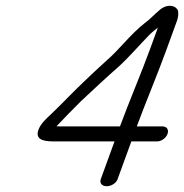

<svg xmlns="http://www.w3.org/2000/svg" viewBox="-20 -624 638 666"><path d="M192 -185.5C185.2 -185.5 179.9 -185.6 175.9 -185.9C202.5 -214.3 233.1 -245.5 261.6 -273.7C300.5 -310.1 351.5 -357.9 390.8 -392.1C429.7 -427.7 462.4 -466.6 497.3 -502.2C503.4 -508.8 514.6 -517.8 527.7 -528.4L501.7 -457C470.1 -370.2 427.7 -271.4 396.1 -185.5ZM544 -185.5H454.5C484.1 -266.1 525.4 -363.7 556.4 -448.9L593.5 -550.8C597.9 -563 599.4 -574.3 597.7 -585.6C592.8 -603.5 565.4 -612.8 537.3 -592.4C514 -573.3 500.7 -557 480.7 -542.8C429.8 -502.4 393.5 -451.4 348.9 -413.3C322 -389.1 297 -365.5 269.6 -339.3C230.2 -301.8 197 -266 160.1 -230.8C147.4 -218.7 121.9 -197.4 113.3 -173.9C98.2 -132.4 147.3 -133.5 173.1 -133.5H377.2L329.5 -2.5C324.8 10.5 333.2 22 350.1 22C366.9 22 383.2 10.5 387.9 -2.5L435.6 -133.5H525.1C539.2 -133.5 555.6 -144.6 561.1 -159.5C566.5 -174.4 558.1 -185.5 544 -185.5Z"/></svg>

Font: Take Off
Style: Moose
Weight: 400
Foundry: Cannot Into Space Fonts
Version: Version 0.89